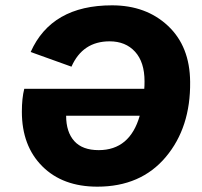

<svg xmlns="http://www.w3.org/2000/svg" viewBox="-20 -690 758 720"><path d="M345 10Q215 10 138.5 -66.5Q62 -143 62 -271Q62 -322 71 -357H521Q522 -367 522 -385Q522 -457 486.5 -496Q451 -535 391 -535Q290 -535 248 -440L95 -495Q173 -670 400 -670Q528 -670 610 -593Q692 -516 693 -383Q695 -212 601.5 -101Q508 10 345 10ZM350 -127Q467 -127 504 -256H228Q228 -195 258.5 -161Q289 -127 350 -127Z"/></svg>

Font: Elaine Sans
Style: Bold Italic
Weight: 700
Italic angle: -13°
Designer: Wei Huang
Foundry: Wei Huang
Version: Version 2.001;December 24, 2019;FontCreator 12.0.0.2547 64-b